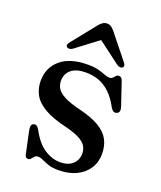

<svg xmlns="http://www.w3.org/2000/svg" viewBox="-130 -766 725 862"><g transform="rotate(20 232.0 -335.0)"><path d="M247 -24Q284.5 -24 306 -43.8Q327.5 -63.5 327.5 -94.5Q327.5 -113.5 318.2 -129Q309 -144.5 285.5 -157.5Q262 -170.5 218 -181.5Q149.5 -197.5 110.5 -220.5Q71.5 -243.5 55.8 -273.2Q40 -303 40 -338Q40 -401.5 85.5 -440Q131 -478.5 215 -478.5Q246.5 -478.5 266.8 -473Q287 -467.5 300.5 -462Q314 -456.5 324 -456.5Q334 -456.5 339.5 -462Q345 -467.5 350 -473.2Q355 -479 363.5 -479Q369.5 -479 374.2 -475Q379 -471 382.5 -460.5L418.5 -354Q423 -341 421.5 -332Q420 -323 410.5 -319.5Q401.5 -316 395 -319.5Q388.5 -323 382.5 -332Q360.5 -374 334.5 -398.2Q308.5 -422.5 279.8 -432.5Q251 -442.5 220 -442.5Q173 -442.5 149.2 -422.5Q125.5 -402.5 125.5 -369.5Q125.5 -349.5 135.5 -333.2Q145.5 -317 172 -303Q198.5 -289 247.5 -277Q308.5 -262.5 344.2 -241.2Q380 -220 395.8 -190.8Q411.5 -161.5 411.5 -122.5Q411.5 -83.5 391.8 -53Q372 -22.5 336 -5.2Q300 12 251.5 12Q221 12 202 5.2Q183 -1.5 170.2 -7.8Q157.5 -14 146.5 -14Q136.5 -14 130.5 -7.8Q124.5 -1.5 119.2 5Q114 11.5 106 11.5Q100 11.5 96 7.5Q92 3.5 90 -6L68.5 -107Q65 -124 66.8 -132.2Q68.5 -140.5 76.5 -143.5Q85 -147 91.8 -142.5Q98.5 -138 105.5 -126Q134.5 -71.5 171.2 -47.8Q208 -24 247 -24ZM253 -618H212.5L339 -522.5Q346.5 -517.5 353.5 -517Q360.5 -516.5 365.5 -520Q369.5 -523 369.5 -529Q369.5 -535 363.5 -542.5L269 -660.5Q260 -671 252.2 -676.2Q244.5 -681.5 233 -681.5Q222 -681.5 213.8 -676.2Q205.5 -671 196.5 -660.5L102 -542.5Q96 -535 96 -529Q96 -523 100 -520Q105 -516.5 112 -517Q119 -517.5 126.5 -522.5Z"/></g></svg>

Font: Fraunces 20pt
Style: Regular
Weight: 400
Version: Version 1.000;[b76b70a41]